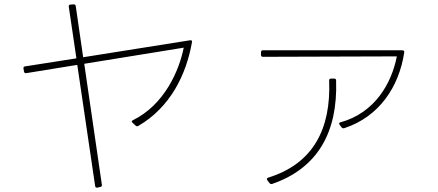

<svg xmlns="http://www.w3.org/2000/svg" viewBox="-20 -826 2010 882"><path d="M101 -490 335 -528 417 28C418 34 421 37 427 36L440 33C446 32 449 29 448 23L367 -533L824 -607C803 -501 735 -345 591 -274C587 -272 585 -270 585 -268C585 -266 587 -264 589 -262L603 -249C607 -245 611 -245 616 -248C762 -333 836 -483 862 -633C863 -639 860 -642 853 -641L362 -563L328 -798C327 -804 324 -806 318 -806L304 -805C298 -805 295 -801 296 -795L331 -558L95 -521C89 -520 87 -517 88 -511L90 -498C91 -492 95 -489 101 -490Z M1188 -565 1803 -567C1779 -444 1703 -308 1544 -264C1538 -263 1536 -258 1540 -253L1549 -241C1552 -237 1556 -236 1561 -237C1723 -290 1813 -428 1837 -585C1838 -591 1835 -595 1828 -595H1188C1182 -595 1179 -592 1179 -586V-574C1179 -568 1182 -565 1188 -565ZM1230 19C1439 -53 1532 -218 1524 -456C1524 -462 1521 -465 1515 -465H1501C1495 -465 1492 -462 1492 -456C1501 -234 1419 -74 1212 -10C1206 -8 1204 -3 1208 2L1218 15C1221 19 1225 20 1230 19Z"/></svg>

Font: LINE Seed JP_OTF Thin
Style: Regular
Weight: 250
Designer: LY Corporation & Fontrix & Fontworks
Version: Version 1.007